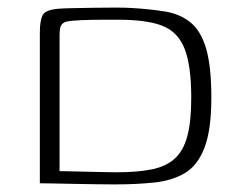

<svg xmlns="http://www.w3.org/2000/svg" viewBox="-20 -483 626 506"><path d="M537 -226Q537 -141 519 -94Q501 -47 467.5 -27Q434 -7 387 -2Q340 3 282 3Q258 3 229 2.5Q200 2 171 1.5Q142 1 119.5 0.5Q97 0 85 0V-397Q85 -428 92 -442.5Q99 -457 134 -460Q147 -461 172 -461.5Q197 -462 226 -462.5Q255 -463 282.5 -463Q310 -463 326 -462Q377 -459 416 -452.5Q455 -446 482.5 -423.5Q510 -401 523.5 -354Q537 -307 537 -226ZM137 -32Q144 -32 163.5 -31.5Q183 -31 207 -30.5Q231 -30 253 -29.5Q275 -29 287 -29Q342 -29 379.5 -36.5Q417 -44 440 -64.5Q463 -85 473.5 -123.5Q484 -162 484 -225Q484 -310 466.5 -354.5Q449 -399 408 -415Q367 -431 293 -431Q279 -431 251.5 -431Q224 -431 196.5 -430Q169 -429 155 -426Q147 -424 142 -417.5Q137 -411 137 -390Z"/></svg>

Font: Genos Light
Style: Regular
Weight: 300
Designer: Robert E. Leuschke
Foundry: Robert E. Leuschke
Version: Version 1.010